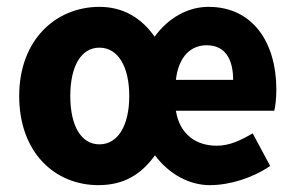

<svg xmlns="http://www.w3.org/2000/svg" viewBox="-20 -528 862 560"><path d="M267 12C340 12 391 -18 432 -75C473 -20 532 12 592 12C650 12 717 -9 768 -44L717 -139C681 -118 649 -103 612 -103C552 -103 504 -136 493 -205H780C783 -217 786 -240 786 -267C786 -402 719 -508 588 -508C528 -508 471 -476 431 -421C393 -475 340 -508 270 -508C144 -508 36 -413 36 -248C36 -83 140 12 267 12ZM270 -107C216 -107 185 -162 185 -248C185 -334 216 -389 270 -389C324 -389 357 -334 357 -248C357 -162 324 -107 270 -107ZM493 -295C501 -364 537 -396 583 -396C637 -396 660 -355 660 -295Z"/></svg>

Font: Giro Sans Regular
Style: Bold
Weight: 700
Designer: Paul D. Hunt
Foundry: Adobe Systems Incorporated
Version: Version 1.000;PS 1.0;hotconv 1.0.88;makeotf.lib2.5.647800